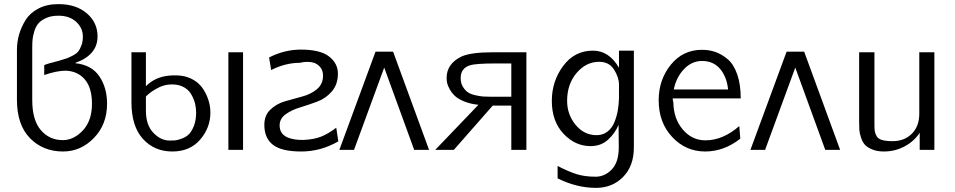

<svg xmlns="http://www.w3.org/2000/svg" viewBox="-20 -725 4621 929"><path d="M62 -242V-484Q62 -522 72.5 -558.5Q83 -595 104.5 -629Q126 -663 166.5 -684Q207 -705 261 -705H260H264Q348 -705 400 -660.5Q452 -616 452 -549Q452 -459 345 -421V-419Q423 -411 460.5 -356Q498 -301 498 -223Q498 -123 434.5 -57.5Q371 8 285 8Q188 8 125 -56.5Q62 -121 62 -242ZM194 -362V-410Q209 -417 262 -430Q289 -438 301 -442Q313 -446 332 -456Q351 -466 359 -476.5Q367 -487 374 -505.5Q381 -524 381 -548Q381 -589 349 -619Q317 -649 263 -649Q228 -649 203.5 -638Q179 -627 166 -612Q153 -597 146 -573.5Q139 -550 137.5 -533.5Q136 -517 136 -495V-417V-281V-241Q136 -144 177.5 -95.5Q219 -47 284 -47Q337 -47 381 -94Q425 -141 425 -223Q425 -300 390.5 -340.5Q356 -381 298 -383Q255 -383 194 -362Z M1085 0V-472H1156V0ZM616 -231V-472H686V-308Q730 -352 796 -359Q839 -363 872 -356Q936 -340 967 -288Q998 -236 998 -180Q998 -107 948.5 -49.5Q899 8 814 8Q727 8 671.5 -53Q616 -114 616 -231ZM686 -258V-190Q686 -120 722 -82.5Q758 -45 800 -45Q801 -45 802 -45Q815 -45 825 -45.5Q835 -46 856 -53Q877 -60 891.5 -73Q906 -86 917.5 -114Q929 -142 929 -181Q929 -203 923.5 -225Q918 -247 904.5 -270Q891 -293 864 -306Q837 -319 799 -316Q770 -314 738 -296.5Q706 -279 686 -258Z M1607 -107 1617 -41Q1532 8 1438 8Q1342 8 1300.5 -24.5Q1259 -57 1259 -121Q1259 -167 1288.5 -195Q1318 -223 1359.5 -235Q1401 -247 1442.5 -258Q1484 -269 1513.5 -293.5Q1543 -318 1543 -359Q1543 -401 1503 -420Q1471 -431 1430 -421Q1361 -421 1292 -386L1282 -447Q1357 -485 1435 -485Q1530 -485 1572.5 -451.5Q1615 -418 1615 -369Q1615 -317 1586 -283Q1557 -249 1515.5 -233.5Q1474 -218 1432.5 -205.5Q1391 -193 1362 -172Q1333 -151 1333 -118Q1333 -73 1379 -57Q1410 -47 1448 -48Q1499 -50 1534 -64Q1569 -78 1607 -107Z M2056 0H1984L1839 -398L1693 0H1622L1797 -475H1882Z M2086 0 2295 -218Q2256 -222 2226.5 -234Q2197 -246 2181.5 -260.5Q2166 -275 2156 -293Q2146 -311 2143.5 -323.5Q2141 -336 2141 -348Q2141 -417 2214 -452Q2260 -472 2362 -472H2527V0H2454V-214H2364L2176 0ZM2209 -347Q2209 -322 2220 -304.5Q2231 -287 2244.5 -278Q2258 -269 2281 -264Q2304 -259 2317.5 -258Q2331 -257 2352 -257H2454V-418H2380Q2282 -418 2254 -409Q2209 -395 2209 -347Z M2650 -237Q2650 -332 2705 -406Q2760 -480 2849 -480Q2927 -480 2975 -397V-480H3047V-11Q3047 78 2995 131Q2943 184 2864 184Q2770 184 2678 138V78Q2730 105 2769.5 117.5Q2809 130 2862 130Q2906 130 2940 95Q2974 60 2974 -13Q2974 -32 2973.5 -67.5Q2973 -103 2973 -121Q2956 -80 2922 -49Q2888 -18 2837 -18Q2763 -18 2706.5 -78Q2650 -138 2650 -237ZM2724 -237Q2724 -171 2765 -121Q2806 -71 2867 -71Q2897 -71 2919 -88Q2941 -105 2952.5 -133Q2964 -161 2969 -189.5Q2974 -218 2975 -250V-315Q2975 -351 2951 -388.5Q2927 -426 2879 -426Q2816 -426 2770 -372Q2724 -318 2724 -237Z M3167 -240Q3167 -339 3225.5 -411.5Q3284 -484 3377 -484Q3411 -484 3441.5 -473.5Q3472 -463 3501 -438.5Q3530 -414 3547 -365.5Q3564 -317 3564 -249H3235Q3235 -238 3238 -231Q3239 -151 3283.5 -98.5Q3328 -46 3393 -46Q3478 -46 3557 -115L3562 -54Q3483 8 3392 8Q3298 8 3232.5 -62Q3167 -132 3167 -240ZM3240 -292H3503Q3496 -355 3463.5 -392.5Q3431 -430 3377 -430Q3327 -430 3289.5 -390.5Q3252 -351 3240 -292Z M4045 0H3973L3828 -398L3682 0H3611L3786 -475H3871Z M4137 -133V-472H4211V-124Q4211 -102 4212.5 -91Q4214 -80 4221.5 -66.5Q4229 -53 4248 -47.5Q4267 -42 4299 -42Q4356 -42 4392 -78Q4428 -114 4428 -175V-472H4501V0H4430V-83Q4404 -42 4357.5 -17Q4311 8 4257 8Q4224 8 4200 -2Q4176 -12 4164.5 -25Q4153 -38 4146 -59.5Q4139 -81 4138 -96Q4137 -111 4137 -133Z"/></svg>

Font: Coval
Style: ExtraLight
Weight: 250
Foundry: Context Ltd
Version: Version 001.000